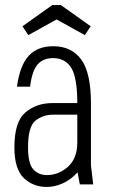

<svg xmlns="http://www.w3.org/2000/svg" viewBox="-20 -730 446 760"><path d="M188 -322Q124 -322 80.5 -285Q37 -248 37 -147Q37 -61 74 -25.5Q111 10 165 10Q197 10 229 -4.5Q261 -19 287 -48L296 0H349L340 -75V-322ZM47 -387H99Q107 -450 129 -475Q151 -500 190 -500Q238 -500 262 -461.5Q286 -423 286 -320H340Q340 -442 301.5 -494.5Q263 -547 191 -547Q129 -547 94 -509.5Q59 -472 47 -387ZM91 -147Q91 -230 121 -253Q151 -276 189 -276H286V-166Q286 -103 249 -70Q212 -37 166 -37Q132 -37 111.5 -60Q91 -83 91 -147ZM187 -710 69 -626 92 -591 204 -653 316 -591 339 -626 221 -710Z"/></svg>

Font: Secuela Light
Style: Regular
Weight: 300
Designer: Fernando Haro
Foundry: deFharo
Version: Version 1.708